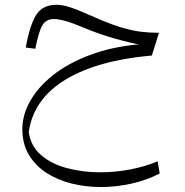

<svg xmlns="http://www.w3.org/2000/svg" viewBox="-20 -420 761 789"><path d="M85.9 -224.6Q103 -319.3 129.4 -359.9Q155.8 -400.4 211.9 -400.4Q235.8 -400.4 267.1 -390.4Q298.3 -380.4 355.5 -355Q422.9 -324.7 470.2 -309.8Q517.6 -294.9 555.9 -290Q594.2 -285.2 633.3 -285.2L604 -191.9Q380.9 -172.4 249.3 -92.8Q117.7 -13.2 98.1 122.6Q106.4 181.2 149.4 217.8Q192.4 254.4 256.6 271.2Q320.8 288.1 391.6 288.1Q454.1 288.1 516.1 276.1Q578.1 264.2 627.9 242.7L636.2 293Q583 320.3 520.3 334.5Q457.5 348.6 395 348.6Q332 348.6 274.2 334.2Q216.3 319.8 170.7 290.3Q125 260.7 98.4 215.8Q71.8 170.9 71.8 110.4Q71.8 52.7 103.8 -4.4Q135.7 -61.5 197 -110.4Q258.3 -159.2 347.2 -193.1Q436 -227.1 549.8 -237.8Q513.7 -244.1 452.6 -261.2Q391.6 -278.3 331.5 -303.2Q279.3 -325.2 249.8 -333.5Q220.2 -341.8 202.1 -341.8Q169.4 -341.8 154.3 -316.4Q139.2 -291 125 -219.7Z"/></svg>

Font: Pinar-DS3-FD Light
Style: Regular
Weight: 300
Designer: Amin Abedi
Version: Version 3.000